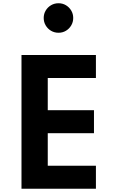

<svg xmlns="http://www.w3.org/2000/svg" viewBox="-20 -1164 697 1184"><path d="M112.5 0V-825H571.5V-683H274.5V-484.5H559.5V-342.5H274.5V-142H571.5V0ZM341 -962Q315.5 -962 294.8 -974.2Q274 -986.5 261.8 -1007.2Q249.5 -1028 249.5 -1053Q249.5 -1078.5 261.8 -1099Q274 -1119.5 294.8 -1131.8Q315.5 -1144 341 -1144Q366 -1144 386.5 -1131.8Q407 -1119.5 419.2 -1099Q431.5 -1078.5 431.5 -1053Q431.5 -1028 419.2 -1007.2Q407 -986.5 386.5 -974.2Q366 -962 341 -962Z"/></svg>

Font: Spartan Thin
Style: Bold
Weight: 700
Version: Version 1.004